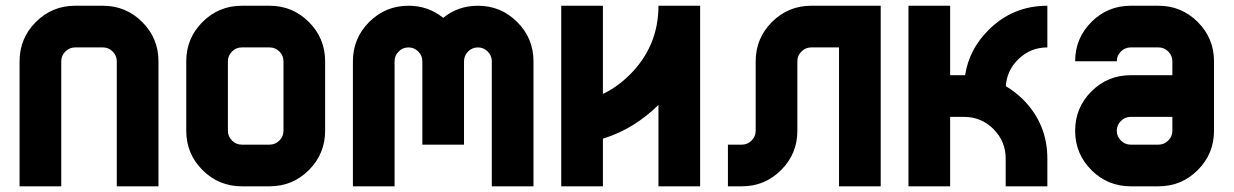

<svg xmlns="http://www.w3.org/2000/svg" viewBox="-20 -655 4337 675"><path d="M195.3 -439.5V0H48.8V-439.5Q48.8 -520.5 106 -577.6Q163.1 -634.8 244.1 -634.8H341.8Q422.9 -634.8 480 -577.6Q537.1 -520.5 537.1 -439.9V0H390.6V-439.5Q390.6 -459.5 376.2 -473.9Q361.8 -488.3 341.8 -488.3H244.1Q224.1 -488.3 209.7 -473.9Q195.3 -459.5 195.3 -439.5Z M927.7 -488.3H830.1Q810.1 -488.3 795.7 -473.9Q781.2 -459.5 781.2 -439.5V-195.3Q781.2 -175.3 795.7 -160.9Q810.1 -146.5 830.1 -146.5H927.7Q947.8 -146.5 962.2 -160.9Q976.6 -175.3 976.6 -195.3V-439.5Q976.6 -459.5 962.2 -473.9Q947.8 -488.3 927.7 -488.3ZM830.1 -634.8H927.7Q1008.8 -634.8 1065.9 -577.6Q1123 -520.5 1123 -439.5V-195.3Q1123 -114.3 1065.9 -57.1Q1008.8 0 927.7 0H830.1Q749 0 691.9 -57.1Q634.8 -114.3 634.8 -195.3V-439.5Q634.8 -520.5 691.9 -577.6Q749 -634.8 830.1 -634.8Z M1367.2 -439.5V0H1220.7V-439.5Q1220.7 -520.5 1277.8 -577.6Q1335 -634.8 1416 -634.8Q1485.8 -634.8 1538.1 -592.3Q1590.3 -634.8 1660.2 -634.8Q1741.2 -634.8 1798.3 -577.6Q1855.5 -520.5 1855.5 -439.5V0H1709V-439.5Q1709 -459.5 1694.6 -473.9Q1680.2 -488.3 1660.2 -488.3Q1640.1 -488.3 1625.7 -473.9Q1611.3 -459.5 1611.3 -439.5V-146.5H1464.8V-439.5Q1464.8 -459.5 1450.4 -473.9Q1436 -488.3 1416 -488.3Q1396 -488.3 1381.6 -473.9Q1367.2 -459.5 1367.2 -439.5Z M2441.4 -634.8V0H2294.9V-286.1Q2208 -200.7 2099.6 -167.5V0H1953.1V-634.8H2099.6V-324.7Q2151.4 -349.6 2194.8 -393.1Q2294.9 -493.2 2294.9 -634.8Z M3076.2 -634.8V0H2929.7V-488.3H2832Q2812 -488.3 2797.6 -473.9Q2783.2 -459.5 2783.2 -439.5V-195.3Q2783.2 -114.3 2726.1 -57.1Q2668.9 0 2587.9 0H2539.1V-146.5H2587.9Q2607.9 -146.5 2622.3 -160.9Q2636.7 -175.3 2636.7 -195.3V-439.5Q2636.7 -520.5 2693.8 -577.6Q2751 -634.8 2832 -634.8Z M3320.3 -244.1V0H3173.8V-634.8H3320.3V-390.6H3373Q3386.7 -481 3455.1 -549.3Q3540.5 -634.8 3662.1 -634.8V-488.3Q3601.6 -488.3 3558.6 -445.3Q3519.5 -406.2 3516.1 -352.1Q3548.3 -333 3576.7 -305.2Q3662.1 -219.2 3662.1 -97.7V0H3515.6V-97.7Q3515.6 -158.2 3472.7 -201.2Q3429.7 -244.1 3369.1 -244.1Z M3955.1 -146.5H4052.7Q4072.8 -146.5 4087.2 -160.9Q4101.6 -175.3 4101.6 -195.3V-244.1H3955.1Q3935.1 -244.1 3920.7 -229.7Q3906.2 -215.3 3906.2 -195.3Q3906.2 -175.3 3920.7 -160.9Q3935.1 -146.5 3955.1 -146.5ZM4052.7 0H3955.1Q3874 0 3816.9 -57.1Q3759.8 -114.3 3759.8 -195.3Q3759.8 -276.4 3816.9 -333.5Q3874 -390.6 3955.1 -390.6H4101.6V-439.5Q4101.6 -459.5 4087.2 -473.9Q4072.8 -488.3 4052.7 -488.3H3955.1Q3935.1 -488.3 3920.7 -473.9Q3906.2 -459.5 3906.2 -439.5H3759.8Q3759.8 -520.5 3816.9 -577.6Q3874 -634.8 3955.1 -634.8H4052.7Q4133.8 -634.8 4190.9 -577.6Q4248 -520.5 4248 -439.5V-195.3Q4248 -114.3 4190.9 -57.1Q4133.8 0 4052.7 0Z"/></svg>

Font: Audex
Style: Regular
Weight: 400
Designer: GGBotNet
Foundry: GGBotNet
Version: 1.00